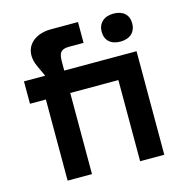

<svg xmlns="http://www.w3.org/2000/svg" viewBox="-108 -842 913 944"><g transform="rotate(-15 348.0 -370.0)"><path d="M121 0H183H245V-413H490V0H613V-527H245V-570C245 -615 254 -634 298 -634H372V-740H233C142 -740 78 -676 123 -581L148 -527H40V-413H121ZM472 -664C472 -619 501 -593 550 -593C599 -593 628 -622 628 -664C628 -709 600 -735 550 -735C502 -735 472 -706 472 -664Z"/></g></svg>

Font: Easer Grotesk Medium
Style: Regular
Weight: 500
Designer: Boardeaser, Bonnie Shaver-Troup, Thomas Jockin
Foundry: Lexend
Version: Version 1.001;Glyphs 3.1.2 (3151)